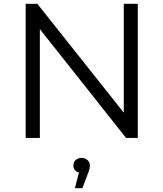

<svg xmlns="http://www.w3.org/2000/svg" viewBox="-20 -720 853 1002"><path d="M699 -700V0H638L188 -568V0H114V-700H175L626 -132V-700ZM449 143Q449 163 438 188L410 262H371L392 180Q378 177 370.5 167Q363 157 363 143Q363 126 375 115Q387 104 406 104Q425 104 437 115.5Q449 127 449 143Z"/></svg>

Font: APTA Sans Regular
Style: Regular
Weight: 400
Version: Version 7.200